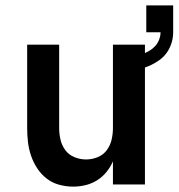

<svg xmlns="http://www.w3.org/2000/svg" viewBox="-20 -686 664 714"><path d="M252 8Q226 8 200 1Q174 -6 153.5 -22Q133 -38 118.5 -60Q104 -82 95.5 -107Q87 -132 84 -158Q81 -184 81 -210V-520H200V-210Q200 -188 205 -166.5Q210 -145 223 -127.5Q236 -110 257 -101.5Q278 -93 300 -93Q322 -93 343 -101.5Q364 -110 377 -127.5Q390 -145 395 -166.5Q400 -188 400 -210V-520H519V0H400V-86Q391 -65 376 -46.5Q361 -28 341 -15.5Q321 -3 298 2.5Q275 8 252 8ZM460 -419 450 -471Q465 -473 479 -476Q493 -479 507 -484Q521 -489 533.5 -496Q546 -503 556 -513.5Q566 -524 571.5 -538Q577 -552 577 -566H524V-666H624V-566Q624 -546 618 -526.5Q612 -507 600.5 -490.5Q589 -474 572 -462Q555 -450 537 -442Q519 -434 499.5 -428.5Q480 -423 460 -419Z"/></svg>

Font: Iosevka SS04 Extended
Style: Bold
Weight: 700
Width: 7
Monospace: yes
Designer: Belleve Invis
Foundry: Belleve Invis
Version: Version 19.0.0; ttfautohint (v1.8.4)